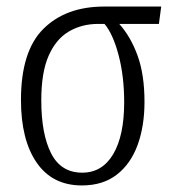

<svg xmlns="http://www.w3.org/2000/svg" viewBox="-20 -556 528 586"><path d="M230 10Q140 10 92 -59.5Q44 -129 44 -251Q44 -400 112.5 -468Q181 -536 298 -536H472L465 -483H344Q379 -444 400 -386Q421 -328 421 -245Q421 -171 400 -113.5Q379 -56 336.5 -23Q294 10 230 10ZM231 -29Q292 -29 325.5 -85.5Q359 -142 359 -244Q359 -323 342 -387.5Q325 -452 299 -483H279Q230 -483 190.5 -460Q151 -437 128.5 -386Q106 -335 106 -250Q106 -147 136 -88Q166 -29 231 -29Z"/></svg>

Font: Noto Serif Condensed Light
Style: Regular
Weight: 300
Width: 3
Designer: Monotype Design Team
Foundry: Monotype Imaging Inc.
Version: Version 2.013